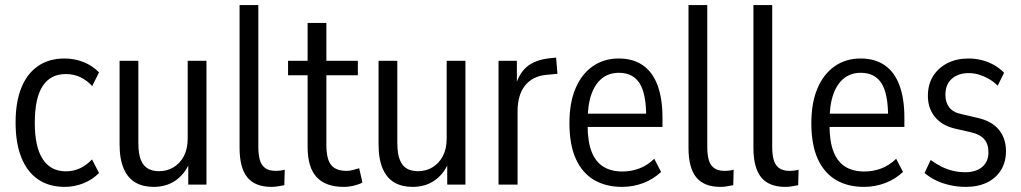

<svg xmlns="http://www.w3.org/2000/svg" viewBox="-20 -725 4011 754"><path d="M233.9 8.9Q172.7 8.9 129.6 -20.5Q86.4 -50 63.8 -106.6Q41.2 -163.2 41.2 -244.2Q41.2 -324.2 63.8 -380.3Q86.4 -436.3 129.6 -465.8Q172.7 -495.3 233.2 -495.3Q273.2 -495.3 308.4 -481.1Q343.7 -466.9 368.9 -440.6L342.1 -387.1Q320.8 -410 295.1 -422.1Q269.4 -434.2 238.7 -434.2Q178.3 -434.2 147.5 -387Q116.6 -339.8 116.6 -242.4Q116.6 -147.5 148 -99.9Q179.3 -52.2 238.4 -52.2Q268.9 -52.2 294.7 -64.4Q320.5 -76.6 341.3 -99L368.9 -45.8Q343.7 -19.7 308 -5.4Q272.4 8.9 233.9 8.9Z M582.9 8.9Q542 8.9 512.1 -8.1Q482.2 -25.2 465.9 -62.6Q449.6 -100.1 449.6 -158.9V-486.3H523.3V-164.7Q523.3 -120.9 533.4 -96.5Q543.6 -72.1 561.8 -62.4Q580 -52.7 604.1 -52.7Q636 -52.7 661.4 -68Q686.9 -83.3 702 -111.8Q717.1 -140.4 717.1 -181.1V-486.3H790.8V0H719.3V-95.2H727.5Q712.3 -49.2 674.8 -20.1Q637.3 8.9 582.9 8.9Z M1046 8.9Q982.1 8.9 951.5 -28.3Q920.8 -65.6 920.8 -144.7V-705H994.5V-147.1Q994.5 -121.6 999.5 -100.3Q1004.5 -79 1019.5 -66.5Q1034.5 -54 1062.3 -54Q1072.3 -54 1083 -55.4Q1093.6 -56.8 1098.1 -58.8L1096.6 2.3Q1080.1 5.5 1068.6 7.2Q1057 8.9 1046 8.9Z M1329.7 8.9Q1259 8.9 1223.5 -29.3Q1188 -67.6 1188 -148.6V-429.4H1111.2V-486.3H1188V-635H1261.7V-486.3H1385.3V-429.4H1261.7V-156.2Q1261.7 -99.8 1280.6 -76.9Q1299.5 -54 1340.4 -54Q1353.5 -54 1366.7 -57.4Q1380 -60.8 1390.4 -64.5L1403.4 -8.4Q1392.2 -1.5 1371.1 3.7Q1350 8.9 1329.7 8.9Z M1599.9 8.9Q1559 8.9 1529.1 -8.1Q1499.2 -25.2 1482.9 -62.6Q1466.6 -100.1 1466.6 -158.9V-486.3H1540.3V-164.7Q1540.3 -120.9 1550.4 -96.5Q1560.6 -72.1 1578.8 -62.4Q1597 -52.7 1621.1 -52.7Q1653 -52.7 1678.4 -68Q1703.9 -83.3 1719 -111.8Q1734.1 -140.4 1734.1 -181.1V-486.3H1807.8V0H1736.3V-95.2H1744.5Q1729.3 -49.2 1691.8 -20.1Q1654.3 8.9 1599.9 8.9Z M1937.8 0V-486.3H2009.8V-378.5H2001.8Q2015.2 -432.9 2047.4 -461.4Q2079.6 -489.8 2138.7 -496.3L2164 -498.8L2169.1 -435.2L2122.9 -430.8Q2071 -425.3 2041.7 -388.8Q2012.5 -352.3 2012.5 -286.6V0Z M2422.6 8.9Q2359.4 8.9 2313.1 -18.2Q2266.8 -45.4 2241.5 -100.7Q2216.2 -156.1 2216.2 -241.6Q2216.2 -320.9 2239.9 -377.2Q2263.5 -433.6 2307.3 -464.4Q2351 -495.3 2409.8 -495.3Q2466.1 -495.3 2504.3 -468.8Q2542.6 -442.4 2562.1 -390.5Q2581.6 -338.5 2581.6 -262.6V-226.6H2273.9V-278.5H2531.4L2517.7 -264.3Q2517.7 -358.4 2491.2 -398.8Q2464.7 -439.1 2410.5 -439.1Q2372.1 -439.1 2344.7 -417.7Q2317.2 -396.3 2302.4 -354.4Q2287.6 -312.6 2287.6 -248.9V-233.6Q2287.6 -169.2 2303.4 -129.1Q2319.2 -89.1 2349.6 -70.3Q2380 -51.5 2424.5 -51.5Q2458.3 -51.5 2490.3 -63.3Q2522.2 -75.1 2549.3 -101.5L2576.2 -49.7Q2545.3 -20.9 2505.8 -6Q2466.3 8.9 2422.6 8.9Z M2809 8.9Q2745.1 8.9 2714.5 -28.3Q2683.8 -65.6 2683.8 -144.7V-705H2757.5V-147.1Q2757.5 -121.6 2762.5 -100.3Q2767.5 -79 2782.5 -66.5Q2797.5 -54 2825.3 -54Q2835.3 -54 2846 -55.4Q2856.6 -56.8 2861.1 -58.8L2859.6 2.3Q2843.1 5.5 2831.6 7.2Q2820 8.9 2809 8.9Z M3064 8.9Q3000.1 8.9 2969.5 -28.3Q2938.8 -65.6 2938.8 -144.7V-705H3012.5V-147.1Q3012.5 -121.6 3017.5 -100.3Q3022.5 -79 3037.5 -66.5Q3052.5 -54 3080.3 -54Q3090.3 -54 3101 -55.4Q3111.6 -56.8 3116.1 -58.8L3114.6 2.3Q3098.1 5.5 3086.6 7.2Q3075 8.9 3064 8.9Z M3372.6 8.9Q3309.4 8.9 3263.1 -18.2Q3216.8 -45.4 3191.5 -100.7Q3166.2 -156.1 3166.2 -241.6Q3166.2 -320.9 3189.9 -377.2Q3213.5 -433.6 3257.3 -464.4Q3301 -495.3 3359.8 -495.3Q3416.1 -495.3 3454.3 -468.8Q3492.6 -442.4 3512.1 -390.5Q3531.6 -338.5 3531.6 -262.6V-226.6H3223.9V-278.5H3481.4L3467.7 -264.3Q3467.7 -358.4 3441.2 -398.8Q3414.7 -439.1 3360.5 -439.1Q3322.1 -439.1 3294.7 -417.7Q3267.2 -396.3 3252.4 -354.4Q3237.6 -312.6 3237.6 -248.9V-233.6Q3237.6 -169.2 3253.4 -129.1Q3269.2 -89.1 3299.6 -70.3Q3330 -51.5 3374.5 -51.5Q3408.3 -51.5 3440.3 -63.3Q3472.2 -75.1 3499.3 -101.5L3526.2 -49.7Q3495.3 -20.9 3455.8 -6Q3416.3 8.9 3372.6 8.9Z M3772.9 8.9Q3741.1 8.9 3710.9 2.2Q3680.8 -4.5 3655.8 -16.6Q3630.8 -28.6 3610.8 -45.6L3634.7 -96.6Q3657.7 -80.2 3679.8 -69.4Q3701.9 -58.7 3724.6 -53.7Q3747.4 -48.7 3770.9 -48.7Q3813.1 -48.7 3837.4 -69.5Q3861.7 -90.4 3861.7 -127.3Q3861.7 -159.9 3844.7 -178.7Q3827.7 -197.6 3795.1 -205L3732.1 -219.5Q3679.4 -231.6 3651.7 -265.6Q3623.9 -299.7 3623.9 -348.2Q3623.9 -393.4 3644.3 -426Q3664.7 -458.6 3700.6 -477Q3736.5 -495.3 3783.4 -495.3Q3810.5 -495.3 3835.8 -488.8Q3861.1 -482.3 3883.3 -469.9Q3905.5 -457.5 3923.2 -439.2L3898 -388.5Q3880.9 -405.4 3862.1 -415.9Q3843.3 -426.4 3823.8 -432.2Q3804.4 -437.9 3784.4 -437.9Q3743 -437.9 3717.9 -415.6Q3692.7 -393.4 3692.7 -352.4Q3692.7 -323.3 3707.6 -303.6Q3722.4 -283.9 3755 -277L3818 -262.4Q3874.7 -249.8 3902.7 -215.5Q3930.6 -181.3 3930.6 -131.2Q3930.6 -89.2 3911.2 -57.4Q3891.8 -25.7 3856.4 -8.4Q3820.9 8.9 3772.9 8.9Z"/></svg>

Font: Nunito Sans 12pt ExtraLight Condensed
Style: Regular
Weight: 200
Width: 3
Version: Version 3.101;gftools[0.9.27]